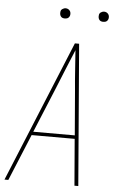

<svg xmlns="http://www.w3.org/2000/svg" viewBox="-60 -954 621 995"><g transform="rotate(5 250.0 -456.0)"><path d="M2 0 304 -735H326L386 0H366L346 -242H122L22 0ZM345 -260 326 -490Q321 -542 317.5 -594.5Q314 -647 310 -700Q288 -647 266.5 -594.5Q245 -542 224 -490L129 -260ZM440 -859Q434 -859 428.5 -861Q423 -863 419.5 -868Q416 -873 415 -879Q414 -885 415 -891Q415 -896 417.5 -900Q420 -904 424 -906.5Q428 -909 432 -910.5Q436 -912 441 -912Q447 -912 452.5 -909.5Q458 -907 462 -902Q466 -897 467 -891Q468 -885 467 -879Q466 -874 463.5 -870Q461 -866 457.5 -863.5Q454 -861 449.5 -860Q445 -859 440 -859ZM240 -859Q234 -859 228.5 -861Q223 -863 219.5 -868Q216 -873 215 -879Q214 -885 215 -891Q215 -896 217.5 -900Q220 -904 224 -906.5Q228 -909 232 -910.5Q236 -912 241 -912Q247 -912 252.5 -909.5Q258 -907 262 -902Q266 -897 267 -891Q268 -885 267 -879Q266 -874 263.5 -870Q261 -866 257.5 -863.5Q254 -861 249.5 -860Q245 -859 240 -859Z"/></g></svg>

Font: Iosevka SS18 Thin
Style: Italic
Weight: 100
Italic angle: -9°
Monospace: yes
Designer: Belleve Invis
Foundry: Belleve Invis
Version: Version 25.1.1; ttfautohint (v1.8.4)